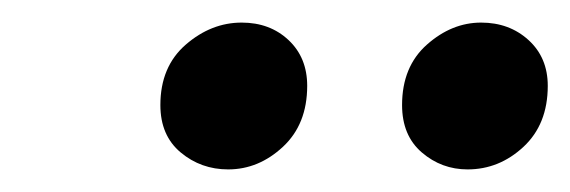

<svg xmlns="http://www.w3.org/2000/svg" viewBox="-20 -754 505 170"><path d="M182 -604Q158 -604 140 -619Q122 -634 122 -661Q122 -695 144.5 -714.5Q167 -734 194 -734Q219 -734 235.5 -718.5Q252 -703 252 -678Q252 -644 230.5 -624Q209 -604 182 -604ZM394 -604Q371 -604 353.5 -619Q336 -634 336 -661Q336 -695 358 -714.5Q380 -734 406 -734Q431 -734 448 -718.5Q465 -703 465 -678Q465 -644 443.5 -624Q422 -604 394 -604Z"/></svg>

Font: DM Serif Text
Style: Italic
Weight: 400
Italic angle: -12°
Designer: Colophon Foundry, Frank Grießhammer
Foundry: Colophon Foundry
Version: Version 5.100; ttfautohint (v1.8.2)